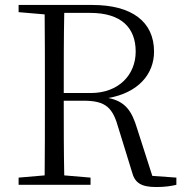

<svg xmlns="http://www.w3.org/2000/svg" viewBox="-20 -745 748 774"><path d="M55 -696 160 -687C161 -590 161 -490 161 -390V-335C161 -235 161 -136 160 -38L55 -29V0H345V-29L239 -38C237 -135 237 -233 237 -339H317C408 -339 435 -310 458 -227L512 -52C523 -9 547 9 610 9C644 9 671 5 691 0V-29L594 -36L533 -226C511 -299 485 -336 417 -350C537 -371 601 -446 601 -537C601 -658 511 -725 352 -725H55ZM239 -693H344C469 -693 527 -633 527 -537C527 -443 458 -370 346 -370H237C237 -494 237 -595 239 -693Z"/></svg>

Font: Noto Serif SC Light
Style: Regular
Weight: 300
Designer: Ryoko NISHIZUKA 西塚涼子 (kana & ideographs); Frank Grießhammer (Latin, Greek & Cyrillic); Wenlong ZHANG 张文龙 (bopomofo); San
Foundry: Adobe
Version: Version 2.001;hotconv 1.1.0;makeotfexe 2.6.0